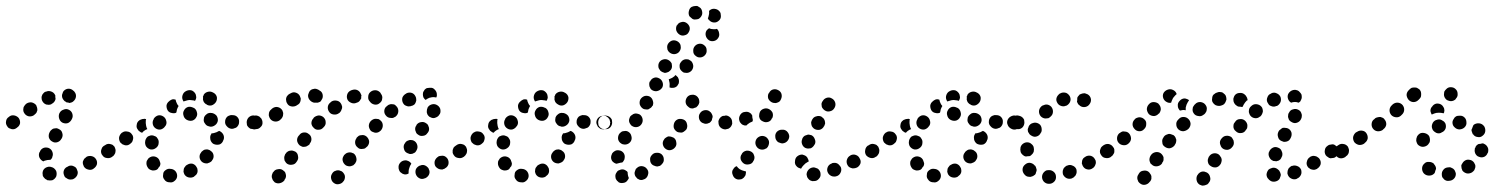

<svg xmlns="http://www.w3.org/2000/svg" viewBox="-42 -574 4920 632"><path d="M122 20Q127 20 131 19Q135 17 138 14Q141 11 143 7Q146 -2 143 -11Q139 -19 131 -23Q130 -23 130 -23Q122 -27 113 -24Q104 -21 100 -13Q98 -8 98 -4Q98 0 99 5Q101 9 104 12Q107 16 111 17Q112 18 113 19Q118 20 122 20ZM212 3Q216 -6 212 -14Q211 -18 208 -22Q205 -25 200 -27Q196 -29 192 -29Q187 -29 183 -27L182 -26Q173 -23 169 -15Q165 -6 169 3Q170 7 173 10Q177 13 181 15Q185 17 189 17Q194 17 198 16L200 15Q208 11 212 3ZM266 -19Q274 -24 277 -33Q279 -42 274 -50Q269 -58 260 -60Q251 -62 243 -58L242 -57Q238 -54 235 -51Q233 -47 231 -43Q230 -39 231 -34Q232 -30 234 -26Q239 -18 248 -16Q257 -13 265 -18ZM88 -55Q84 -64 88 -73L89 -74Q92 -83 101 -87Q109 -90 118 -87Q127 -83 130 -75Q134 -66 130 -57V-56Q129 -53 127 -51Q126 -49 124 -48Q124 -48 124 -48Q114 -48 105 -45Q103 -44 101 -43Q101 -43 101 -43Q100 -43 100 -43Q92 -47 88 -55ZM334 -65Q336 -68 337 -73Q338 -77 337 -82Q336 -86 333 -90Q328 -97 319 -99Q309 -100 302 -95L300 -94Q297 -92 294 -88Q292 -84 291 -80Q290 -75 291 -71Q292 -66 295 -63Q300 -55 309 -54Q318 -52 326 -57L327 -58Q331 -61 334 -65ZM119 -121Q122 -112 130 -108Q138 -103 147 -106Q156 -109 160 -117L161 -118Q166 -127 163 -136Q161 -145 152 -149Q149 -151 144 -152Q140 -152 135 -151Q131 -150 128 -147Q124 -144 122 -140L121 -138Q117 -130 119 -121ZM5 -149Q1 -148 -4 -149Q-8 -150 -12 -152Q-16 -154 -18 -158Q-24 -166 -22 -175Q-21 -184 -13 -189L-12 -190Q-8 -193 -4 -194Q1 -195 5 -194Q10 -193 13 -191Q17 -189 20 -185Q25 -177 24 -168Q22 -159 14 -154L13 -153Q9 -150 5 -149ZM153 -183Q156 -174 164 -170Q173 -166 182 -169Q190 -173 194 -181L195 -183Q199 -191 196 -200Q193 -209 184 -213Q176 -217 167 -213Q158 -210 154 -202L153 -200Q150 -192 153 -183ZM78 -203Q80 -207 81 -211Q81 -216 80 -220Q79 -224 77 -228Q71 -235 62 -237Q53 -238 45 -233L44 -232Q40 -229 38 -225Q35 -222 35 -217Q34 -213 35 -208Q36 -204 39 -200Q44 -193 53 -191Q63 -190 70 -195L72 -197Q75 -199 78 -203ZM140 -261Q139 -261 139 -261Q139 -262 139 -262Q135 -270 126 -273Q117 -276 109 -272H107Q103 -270 100 -266Q97 -263 96 -259Q94 -255 95 -250Q95 -246 97 -242Q99 -238 102 -235Q105 -232 110 -230Q114 -229 118 -229Q123 -229 127 -231L128 -232Q132 -234 135 -237Q138 -240 140 -245Q140 -246 140 -246Q141 -247 141 -248Q140 -253 140 -258Q140 -259 140 -261ZM164 -250Q162 -254 162 -259Q162 -263 164 -267Q165 -272 168 -275Q175 -282 184 -282Q193 -282 200 -275Q202 -274 203 -272Q209 -265 208 -256Q207 -247 200 -241Q197 -238 194 -237Q191 -236 187 -235Q182 -237 177 -237Q177 -237 177 -237Q175 -238 173 -240Q170 -241 169 -243Q166 -246 164 -250Z M532 22Q540 16 541 7Q542 -2 536 -10Q530 -17 521 -18Q521 -18 520 -18Q516 -19 511 -18Q507 -17 503 -14Q500 -12 497 -8Q495 -4 495 1Q493 10 499 17Q504 25 514 26Q515 26 516 26Q525 28 532 22ZM604 1Q607 -3 608 -7Q609 -11 608 -16Q608 -20 605 -24Q601 -32 592 -35Q583 -37 575 -32L573 -31Q569 -29 567 -25Q564 -22 563 -18Q562 -13 562 -9Q563 -4 565 0Q570 8 579 10Q588 12 596 8L597 7Q601 4 604 1ZM465 -13Q460 -12 456 -14Q452 -15 448 -18Q445 -21 443 -25Q442 -26 442 -27Q440 -31 440 -36Q440 -40 441 -44Q443 -48 446 -52Q449 -55 453 -57Q461 -61 470 -58Q479 -55 483 -46Q483 -46 483 -45Q485 -41 486 -36Q486 -31 484 -27Q480 -23 478 -19Q478 -18 477 -18Q476 -17 475 -16Q474 -15 473 -15Q469 -13 465 -13ZM661 -62Q660 -72 652 -77Q649 -80 645 -81Q640 -83 636 -82Q631 -82 627 -79Q624 -77 621 -74L620 -72Q614 -65 615 -56Q616 -47 623 -41Q627 -38 631 -37Q635 -36 640 -36Q644 -37 648 -39Q652 -41 655 -44L656 -46Q662 -53 661 -62ZM335 -66Q338 -70 338 -74Q339 -78 338 -83Q337 -87 335 -91Q332 -94 329 -97Q325 -99 320 -100Q316 -101 312 -100Q307 -99 304 -96L302 -95Q298 -93 296 -89Q294 -85 293 -81Q292 -77 293 -72Q294 -68 297 -64Q302 -57 311 -55Q320 -53 328 -59H329Q333 -62 335 -66ZM436 -100Q437 -95 439 -92Q442 -88 445 -86Q449 -83 454 -82Q463 -81 470 -86Q478 -91 480 -100V-102Q481 -106 480 -111Q479 -115 476 -119Q474 -123 470 -125Q466 -127 462 -128Q458 -129 453 -128Q449 -127 445 -125Q441 -122 439 -118Q437 -115 436 -110V-109Q435 -104 436 -100ZM393 -107Q395 -111 396 -116Q397 -120 396 -124Q395 -129 392 -132Q387 -140 377 -141Q368 -143 361 -138L359 -137Q352 -131 350 -122Q349 -113 354 -105Q357 -102 361 -99Q365 -97 369 -96Q373 -95 378 -96Q382 -97 386 -100L387 -101Q391 -104 393 -107ZM693 -113 694 -114Q697 -123 693 -131Q689 -139 680 -143Q680 -143 679 -143Q679 -143 679 -143Q671 -138 662 -136Q658 -135 654 -135Q654 -133 653 -132Q652 -131 651 -129V-128Q649 -123 650 -119Q650 -114 652 -110Q654 -106 657 -103Q660 -100 664 -99Q673 -96 682 -99Q690 -103 693 -112ZM408 -163Q409 -173 417 -178L418 -179Q422 -181 426 -182Q431 -183 435 -183Q436 -183 437 -182Q438 -182 439 -182Q439 -180 438 -178Q437 -169 439 -160Q440 -154 443 -149Q437 -147 432 -143Q429 -141 426 -137Q421 -138 418 -141Q414 -143 412 -147Q406 -154 408 -163ZM461 -165Q463 -156 471 -151Q479 -146 488 -148Q497 -151 502 -159L503 -160Q508 -168 505 -177Q503 -186 495 -191Q487 -196 478 -194Q469 -191 464 -183V-182Q459 -174 461 -165ZM810 -155Q816 -162 816 -171Q816 -175 815 -180Q813 -184 810 -187Q807 -190 802 -192Q798 -193 794 -194H792Q783 -194 776 -187Q770 -180 770 -171Q770 -167 771 -162Q773 -158 776 -155Q779 -152 783 -150Q788 -149 792 -149H794Q803 -148 810 -155ZM730 -152Q735 -153 738 -156Q741 -159 743 -163Q745 -167 745 -172Q746 -181 740 -188Q734 -195 724 -195H723Q718 -196 714 -194Q710 -193 706 -190Q703 -187 701 -183Q699 -179 699 -174Q698 -165 705 -158Q711 -151 720 -150H722Q726 -150 730 -152ZM666 -162Q673 -167 675 -176Q676 -185 671 -193Q665 -200 656 -202H654Q650 -203 646 -202Q641 -201 638 -198Q634 -195 632 -192Q629 -188 629 -183Q627 -174 633 -167Q638 -159 647 -158L649 -157Q658 -156 666 -162ZM591 -177Q600 -180 604 -188Q609 -196 606 -205Q604 -214 596 -219Q595 -219 595 -219Q586 -224 577 -222Q568 -219 564 -211Q559 -203 562 -194Q564 -185 572 -180Q573 -180 574 -179Q582 -175 591 -177ZM506 -226Q507 -235 515 -241L516 -242Q520 -245 525 -247Q530 -248 536 -246Q537 -240 540 -234Q542 -229 546 -225Q545 -223 544 -222Q540 -215 539 -206Q539 -205 538 -203Q531 -200 524 -202Q516 -203 511 -209Q506 -216 506 -226ZM643 -272Q652 -274 660 -269Q661 -269 662 -268Q670 -263 672 -254Q673 -244 668 -237Q665 -233 662 -231Q658 -228 654 -227Q649 -226 645 -227Q640 -228 637 -231Q636 -231 636 -231Q632 -234 629 -238Q627 -242 626 -247Q627 -252 626 -256Q627 -258 628 -260Q628 -261 629 -263Q634 -270 643 -272ZM559 -261Q562 -270 570 -274Q571 -275 572 -275Q581 -279 590 -276Q598 -272 602 -264Q604 -258 604 -252Q603 -247 600 -242Q595 -244 590 -244Q581 -246 572 -243Q567 -242 562 -240Q562 -241 561 -242Q560 -243 560 -244Q556 -252 559 -261Z M1093 13Q1094 9 1093 4Q1092 0 1089 -4Q1087 -7 1083 -10Q1079 -12 1075 -13Q1071 -14 1066 -13Q1062 -12 1058 -10Q1054 -7 1052 -4L1051 -2Q1046 5 1048 14Q1050 24 1058 29Q1065 34 1074 32Q1084 30 1089 22L1090 21Q1092 18 1093 13ZM899 9Q900 5 899 1Q898 -4 896 -8Q893 -11 889 -14Q882 -19 873 -17Q863 -16 858 -8L856 -6Q854 -2 853 2Q852 7 853 11Q854 15 856 19Q859 23 862 26Q870 31 879 29Q888 27 894 20L895 17Q898 14 899 9ZM1370 1Q1374 -8 1370 -16Q1369 -21 1365 -24Q1362 -27 1358 -29Q1354 -31 1350 -31Q1345 -31 1341 -29H1340Q1331 -25 1327 -17Q1324 -8 1327 0Q1329 5 1332 8Q1335 11 1339 13Q1343 15 1347 15Q1352 15 1356 13H1357Q1366 9 1370 1ZM1286 -1Q1282 -2 1279 -5Q1275 -7 1273 -11Q1271 -15 1270 -20Q1270 -21 1270 -22Q1269 -31 1275 -38Q1281 -45 1290 -46Q1295 -47 1299 -45Q1303 -44 1307 -41Q1308 -40 1310 -38Q1311 -37 1312 -35Q1309 -31 1307 -26Q1303 -17 1303 -8Q1303 -5 1303 -3Q1301 -2 1299 -1Q1297 0 1295 0Q1291 1 1286 -1ZM1434 -33Q1436 -42 1432 -50Q1430 -54 1426 -57Q1423 -60 1418 -61Q1414 -62 1410 -61Q1405 -61 1401 -59L1400 -58Q1392 -53 1389 -44Q1387 -35 1391 -27Q1394 -23 1397 -21Q1401 -18 1405 -17Q1409 -16 1414 -16Q1418 -17 1422 -19L1423 -20Q1431 -24 1434 -33ZM1131 -54Q1129 -64 1122 -69Q1118 -71 1114 -72Q1109 -73 1105 -72Q1100 -71 1097 -69Q1093 -66 1090 -63V-62Q1084 -54 1086 -45Q1088 -36 1096 -30Q1099 -28 1104 -27Q1108 -26 1113 -27Q1117 -28 1121 -30Q1124 -33 1127 -36L1128 -38Q1133 -45 1131 -54ZM939 -60Q938 -70 930 -75Q926 -77 922 -78Q918 -79 913 -78Q909 -78 905 -75Q901 -73 899 -69L897 -67Q895 -63 894 -59Q893 -54 894 -50Q894 -45 897 -42Q899 -38 903 -35Q911 -30 920 -32Q929 -33 934 -41L936 -44Q941 -51 939 -60ZM1491 -65Q1493 -68 1494 -73Q1495 -77 1494 -82Q1493 -86 1490 -90Q1485 -97 1476 -99Q1466 -101 1459 -95L1458 -94Q1454 -92 1451 -88Q1449 -84 1448 -80Q1448 -75 1448 -71Q1449 -67 1452 -63Q1457 -55 1467 -54Q1476 -52 1483 -57L1485 -58Q1488 -61 1491 -65ZM1288 -83Q1290 -74 1299 -70Q1303 -68 1307 -67Q1312 -67 1316 -68Q1320 -70 1324 -72Q1327 -75 1329 -79L1330 -81Q1334 -89 1331 -98Q1328 -107 1320 -111Q1316 -113 1312 -113Q1307 -114 1303 -112Q1299 -111 1295 -108Q1292 -105 1290 -101L1289 -100Q1285 -92 1288 -83ZM1173 -110Q1171 -119 1164 -125Q1160 -128 1156 -129Q1152 -130 1147 -129Q1143 -129 1139 -127Q1135 -124 1132 -121V-120Q1126 -112 1127 -103Q1128 -94 1136 -88Q1139 -85 1143 -84Q1148 -83 1152 -84Q1157 -84 1160 -86Q1164 -89 1167 -92L1168 -93Q1174 -101 1173 -110ZM983 -118Q982 -128 974 -133Q967 -139 958 -138Q948 -137 943 -129L941 -127Q935 -120 936 -110Q938 -101 945 -95Q948 -93 953 -91Q957 -90 962 -91Q966 -91 970 -94Q974 -96 977 -99L978 -102Q984 -109 983 -118ZM1325 -154Q1324 -150 1325 -145Q1326 -141 1328 -137Q1330 -133 1334 -131Q1341 -125 1351 -127Q1360 -128 1365 -136L1366 -137Q1369 -141 1370 -145Q1371 -149 1370 -154Q1369 -158 1367 -162Q1365 -166 1361 -168Q1353 -174 1344 -172Q1335 -171 1329 -163V-162Q1326 -158 1325 -154ZM1218 -161Q1218 -171 1211 -177Q1208 -180 1204 -182Q1199 -183 1195 -183Q1190 -183 1186 -181Q1182 -179 1179 -176L1178 -175Q1172 -168 1172 -159Q1173 -150 1179 -143Q1183 -140 1187 -139Q1191 -137 1195 -137Q1200 -137 1204 -139Q1208 -141 1211 -144L1212 -145Q1218 -152 1218 -161ZM1030 -172Q1030 -181 1023 -188Q1016 -194 1007 -194Q998 -193 991 -187L990 -185Q983 -178 983 -168Q984 -159 991 -153Q997 -146 1007 -147Q1016 -147 1022 -154L1024 -156Q1031 -163 1030 -172ZM816 -156Q823 -162 822 -172Q822 -176 820 -180Q819 -184 815 -187Q812 -191 808 -192Q804 -194 799 -194Q798 -193 796 -193Q787 -193 780 -187Q774 -180 774 -171Q774 -162 780 -155Q787 -148 796 -148Q798 -148 801 -149Q810 -149 816 -156ZM888 -189Q890 -193 890 -198Q891 -202 889 -206Q888 -211 885 -214Q879 -221 869 -222Q860 -222 853 -216Q852 -215 851 -214Q847 -211 845 -207Q843 -203 843 -199Q842 -194 844 -190Q845 -186 848 -182Q854 -175 863 -174Q872 -173 880 -179Q881 -181 883 -182Q886 -185 888 -189ZM1363 -209Q1362 -205 1364 -200Q1365 -196 1368 -193Q1371 -189 1375 -188Q1384 -183 1392 -187Q1401 -190 1405 -198L1406 -199Q1408 -203 1408 -208Q1408 -212 1407 -216Q1405 -221 1402 -224Q1399 -227 1395 -229Q1387 -233 1378 -230Q1369 -227 1365 -219V-218Q1363 -214 1363 -209ZM1269 -206Q1270 -216 1264 -223Q1261 -226 1258 -229Q1254 -231 1249 -231Q1245 -232 1240 -230Q1236 -229 1233 -226L1232 -225Q1224 -220 1223 -210Q1222 -201 1228 -194Q1231 -190 1235 -188Q1239 -186 1243 -186Q1248 -185 1252 -186Q1256 -188 1260 -190L1261 -191Q1268 -197 1269 -206ZM1081 -210Q1083 -214 1084 -218Q1085 -223 1083 -227Q1082 -231 1079 -235Q1074 -242 1064 -243Q1055 -244 1048 -239L1046 -237Q1038 -231 1037 -222Q1036 -213 1042 -205Q1047 -198 1057 -197Q1066 -196 1073 -201L1076 -203Q1079 -206 1081 -210ZM943 -233Q946 -237 947 -241Q948 -245 948 -250Q947 -254 945 -258Q941 -266 932 -269Q923 -272 915 -267Q913 -266 911 -265Q907 -263 904 -259Q901 -256 900 -251Q899 -247 900 -243Q900 -238 903 -234Q907 -226 916 -224Q925 -222 933 -226Q935 -227 936 -228Q940 -230 943 -233ZM1323 -231Q1326 -235 1327 -239Q1329 -243 1328 -248Q1328 -252 1326 -256Q1322 -265 1314 -268Q1305 -271 1296 -267L1295 -266Q1287 -262 1283 -254Q1280 -245 1284 -236Q1286 -232 1289 -229Q1293 -226 1297 -225Q1301 -223 1306 -224Q1310 -224 1314 -226H1315Q1320 -228 1323 -231ZM1190 -230Q1200 -228 1207 -234Q1211 -237 1213 -240Q1216 -244 1216 -249Q1217 -253 1216 -257Q1215 -262 1212 -265Q1211 -268 1209 -270Q1202 -277 1193 -277Q1184 -277 1177 -271Q1170 -265 1170 -255Q1169 -246 1176 -239Q1176 -239 1176 -239Q1181 -232 1190 -230ZM1140 -240Q1137 -237 1132 -236Q1131 -235 1130 -235Q1121 -232 1113 -236Q1104 -240 1101 -248Q1098 -257 1102 -266Q1106 -274 1115 -277Q1116 -278 1118 -278Q1127 -281 1135 -277Q1143 -273 1146 -264Q1147 -263 1147 -262Q1147 -261 1148 -259Q1147 -258 1147 -256Q1147 -255 1147 -253Q1147 -251 1147 -250Q1146 -248 1145 -247Q1143 -243 1140 -240ZM974 -250Q970 -259 974 -267Q975 -271 978 -275Q981 -278 985 -280Q990 -281 994 -282Q999 -282 1003 -280Q1006 -279 1010 -276Q1018 -272 1020 -263Q1022 -253 1017 -246Q1015 -242 1012 -239Q1008 -237 1004 -236Q1002 -236 999 -236Q995 -236 991 -236Q990 -236 989 -237Q988 -237 986 -238Q978 -242 974 -250ZM1351 -271Q1353 -275 1356 -279Q1359 -282 1363 -284Q1368 -285 1372 -285H1374Q1383 -286 1389 -279Q1396 -272 1396 -263Q1396 -261 1396 -258Q1395 -256 1394 -253Q1391 -254 1389 -254Q1380 -255 1371 -252Q1364 -249 1359 -245Q1355 -248 1352 -253Q1350 -258 1350 -263Q1350 -267 1351 -271Z M1689 22Q1697 16 1698 7Q1699 -2 1693 -10Q1687 -17 1678 -18Q1678 -18 1677 -18Q1673 -19 1668 -18Q1664 -17 1660 -14Q1657 -12 1654 -8Q1652 -4 1652 1Q1650 10 1656 17Q1661 25 1671 26Q1672 26 1673 26Q1682 28 1689 22ZM1761 1Q1764 -3 1765 -7Q1766 -11 1765 -16Q1765 -20 1762 -24Q1758 -32 1749 -35Q1740 -37 1732 -32L1730 -31Q1726 -29 1724 -25Q1721 -22 1720 -18Q1719 -13 1719 -9Q1720 -4 1722 0Q1727 8 1736 10Q1745 12 1753 8L1754 7Q1758 4 1761 1ZM1622 -13Q1617 -12 1613 -14Q1609 -15 1605 -18Q1602 -21 1600 -25Q1599 -26 1599 -27Q1597 -31 1597 -36Q1597 -40 1598 -44Q1600 -48 1603 -52Q1606 -55 1610 -57Q1618 -61 1627 -58Q1636 -55 1640 -46Q1640 -46 1640 -45Q1642 -41 1643 -36Q1643 -31 1641 -27Q1637 -23 1635 -19Q1635 -18 1634 -18Q1633 -17 1632 -16Q1631 -15 1630 -15Q1626 -13 1622 -13ZM1818 -62Q1817 -72 1809 -77Q1806 -80 1802 -81Q1797 -83 1793 -82Q1788 -82 1784 -79Q1781 -77 1778 -74L1777 -72Q1771 -65 1772 -56Q1773 -47 1780 -41Q1784 -38 1788 -37Q1792 -36 1797 -36Q1801 -37 1805 -39Q1809 -41 1812 -44L1813 -46Q1819 -53 1818 -62ZM1492 -66Q1495 -70 1495 -74Q1496 -78 1495 -83Q1494 -87 1492 -91Q1489 -94 1486 -97Q1482 -99 1477 -100Q1473 -101 1469 -100Q1464 -99 1461 -96L1459 -95Q1455 -93 1453 -89Q1451 -85 1450 -81Q1449 -77 1450 -72Q1451 -68 1454 -64Q1459 -57 1468 -55Q1477 -53 1485 -59H1486Q1490 -62 1492 -66ZM1593 -100Q1594 -95 1596 -92Q1599 -88 1602 -86Q1606 -83 1611 -82Q1620 -81 1627 -86Q1635 -91 1637 -100V-102Q1638 -106 1637 -111Q1636 -115 1633 -119Q1631 -123 1627 -125Q1623 -127 1619 -128Q1615 -129 1610 -128Q1606 -127 1602 -125Q1598 -122 1596 -118Q1594 -115 1593 -110V-109Q1592 -104 1593 -100ZM1550 -107Q1552 -111 1553 -116Q1554 -120 1553 -124Q1552 -129 1549 -132Q1544 -140 1534 -141Q1525 -143 1518 -138L1516 -137Q1509 -131 1507 -122Q1506 -113 1511 -105Q1514 -102 1518 -99Q1522 -97 1526 -96Q1530 -95 1535 -96Q1539 -97 1543 -100L1544 -101Q1548 -104 1550 -107ZM1850 -113 1851 -114Q1854 -123 1850 -131Q1846 -139 1837 -143Q1837 -143 1836 -143Q1836 -143 1836 -143Q1828 -138 1819 -136Q1815 -135 1811 -135Q1811 -133 1810 -132Q1809 -131 1808 -129V-128Q1806 -123 1807 -119Q1807 -114 1809 -110Q1811 -106 1814 -103Q1817 -100 1821 -99Q1830 -96 1839 -99Q1847 -103 1850 -112ZM1565 -163Q1566 -173 1574 -178L1575 -179Q1579 -181 1583 -182Q1588 -183 1592 -183Q1593 -183 1594 -182Q1595 -182 1596 -182Q1596 -180 1595 -178Q1594 -169 1596 -160Q1597 -154 1600 -149Q1594 -147 1589 -143Q1586 -141 1583 -137Q1578 -138 1575 -141Q1571 -143 1569 -147Q1563 -154 1565 -163ZM1618 -165Q1620 -156 1628 -151Q1636 -146 1645 -148Q1654 -151 1659 -159L1660 -160Q1665 -168 1662 -177Q1660 -186 1652 -191Q1644 -196 1635 -194Q1626 -191 1621 -183V-182Q1616 -174 1618 -165ZM1967 -155Q1973 -162 1973 -171Q1973 -175 1972 -180Q1970 -184 1967 -187Q1964 -190 1959 -192Q1955 -193 1951 -194H1949Q1940 -194 1933 -187Q1927 -180 1927 -171Q1927 -167 1928 -162Q1930 -158 1933 -155Q1936 -152 1940 -150Q1945 -149 1949 -149H1951Q1960 -148 1967 -155ZM1887 -152Q1892 -153 1895 -156Q1898 -159 1900 -163Q1902 -167 1902 -172Q1903 -181 1897 -188Q1891 -195 1881 -195H1880Q1875 -196 1871 -194Q1867 -193 1863 -190Q1860 -187 1858 -183Q1856 -179 1856 -174Q1855 -165 1862 -158Q1868 -151 1877 -150H1879Q1883 -150 1887 -152ZM1823 -162Q1830 -167 1832 -176Q1833 -185 1828 -193Q1822 -200 1813 -202H1811Q1807 -203 1803 -202Q1798 -201 1795 -198Q1791 -195 1789 -192Q1786 -188 1786 -183Q1784 -174 1790 -167Q1795 -159 1804 -158L1806 -157Q1815 -156 1823 -162ZM1748 -177Q1757 -180 1761 -188Q1766 -196 1763 -205Q1761 -214 1753 -219Q1752 -219 1752 -219Q1743 -224 1734 -222Q1725 -219 1721 -211Q1716 -203 1719 -194Q1721 -185 1729 -180Q1730 -180 1731 -179Q1739 -175 1748 -177ZM1663 -226Q1664 -235 1672 -241L1673 -242Q1677 -245 1682 -247Q1687 -248 1693 -246Q1694 -240 1697 -234Q1699 -229 1703 -225Q1702 -223 1701 -222Q1697 -215 1696 -206Q1696 -205 1695 -203Q1688 -200 1681 -202Q1673 -203 1668 -209Q1663 -216 1663 -226ZM1800 -272Q1809 -274 1817 -269Q1818 -269 1819 -268Q1827 -263 1829 -254Q1830 -244 1825 -237Q1822 -233 1819 -231Q1815 -228 1811 -227Q1806 -226 1802 -227Q1797 -228 1794 -231Q1793 -231 1793 -231Q1789 -234 1786 -238Q1784 -242 1783 -247Q1784 -252 1783 -256Q1784 -258 1785 -260Q1785 -261 1786 -263Q1791 -270 1800 -272ZM1716 -261Q1719 -270 1727 -274Q1728 -275 1729 -275Q1738 -279 1747 -276Q1755 -272 1759 -264Q1761 -258 1761 -252Q1760 -247 1757 -242Q1752 -244 1747 -244Q1738 -246 1729 -243Q1724 -242 1719 -240Q1719 -241 1718 -242Q1717 -243 1717 -244Q1713 -252 1716 -261Z M2010 28Q2000 30 1993 25V24Q1989 22 1987 18Q1984 14 1984 10Q1983 5 1984 1Q1985 -3 1988 -7Q1990 -11 1994 -13Q1998 -15 2002 -16Q2007 -17 2011 -16Q2015 -15 2019 -12Q2021 -11 2022 -10Q2023 -8 2024 -7Q2024 -2 2025 3Q2026 8 2028 12Q2027 14 2026 16Q2025 18 2024 19Q2019 27 2010 28ZM2091 1Q2094 -8 2089 -16Q2088 -17 2088 -17Q2088 -18 2087 -18Q2086 -19 2086 -20Q2080 -26 2072 -27Q2065 -28 2058 -24Q2054 -21 2051 -18Q2049 -14 2048 -10Q2046 -5 2047 -1Q2048 4 2050 7Q2053 11 2056 14Q2060 16 2064 18Q2069 19 2073 18Q2077 17 2081 15Q2089 10 2091 1ZM2137 -34Q2144 -41 2143 -50Q2143 -59 2136 -66Q2129 -72 2119 -71Q2110 -71 2104 -64Q2097 -57 2098 -48Q2098 -38 2105 -32Q2109 -29 2113 -28Q2117 -26 2122 -26Q2126 -27 2130 -28Q2134 -30 2137 -34ZM1970 -61Q1971 -65 1973 -69Q1976 -73 1979 -75Q1983 -78 1987 -79Q1992 -80 1996 -79Q2005 -78 2011 -70Q2016 -62 2014 -53Q2014 -49 2011 -45Q2009 -41 2006 -39Q2002 -39 1999 -38Q1993 -37 1987 -35Q1979 -37 1973 -44Q1968 -52 1970 -61ZM2184 -106Q2183 -116 2175 -121Q2171 -123 2167 -124Q2163 -125 2158 -125Q2154 -124 2150 -121Q2146 -119 2144 -115Q2138 -107 2140 -98Q2142 -89 2149 -84Q2157 -78 2166 -80Q2175 -82 2181 -90Q2186 -97 2184 -106ZM1993 -114Q1991 -123 1995 -131Q1997 -135 2001 -138Q2004 -141 2008 -142Q2013 -143 2017 -143Q2021 -143 2025 -141Q2034 -136 2036 -127Q2039 -118 2035 -110Q2031 -103 2024 -100Q2017 -97 2009 -99Q2007 -99 2006 -100Q2005 -100 2005 -100Q2005 -100 2004 -101Q1996 -105 1993 -114ZM2219 -167Q2217 -176 2209 -180Q2200 -184 2191 -182Q2182 -179 2178 -171Q2174 -162 2176 -153Q2179 -145 2187 -140Q2191 -138 2196 -138Q2200 -137 2204 -138Q2209 -140 2212 -143Q2215 -145 2218 -149Q2222 -158 2219 -167ZM1955 -151Q1946 -147 1937 -149Q1935 -150 1933 -151Q1930 -153 1927 -156Q1925 -158 1924 -161Q1921 -166 1921 -171Q1921 -180 1928 -187Q1935 -193 1944 -193Q1947 -193 1950 -193Q1953 -192 1955 -190Q1955 -190 1955 -190Q1955 -190 1955 -190Q1959 -188 1961 -185Q1964 -182 1965 -179Q1965 -179 1965 -178Q1965 -179 1965 -179Q1965 -179 1965 -179Q1965 -179 1965 -178Q1966 -176 1966 -173Q1966 -172 1966 -172Q1966 -171 1966 -171Q1966 -172 1966 -173Q1967 -173 1967 -172Q1967 -170 1966 -168Q1966 -166 1966 -164Q1963 -155 1955 -151ZM2354 -150Q2358 -152 2362 -155Q2365 -158 2366 -163Q2368 -167 2368 -171Q2368 -180 2361 -187Q2355 -194 2345 -193Q2341 -193 2337 -192Q2333 -190 2329 -187Q2326 -184 2325 -179Q2323 -175 2323 -171Q2323 -162 2330 -155Q2336 -148 2346 -148Q2350 -149 2354 -150ZM2029 -182Q2028 -177 2029 -173Q2030 -169 2033 -165Q2035 -161 2039 -159Q2047 -154 2056 -156Q2065 -158 2070 -166Q2075 -174 2073 -183Q2071 -192 2064 -197Q2060 -199 2055 -200Q2051 -201 2047 -200Q2042 -199 2039 -196Q2035 -194 2032 -190Q2030 -186 2029 -182ZM2294 -170Q2290 -168 2286 -167Q2281 -166 2277 -167Q2273 -168 2269 -170Q2261 -175 2259 -184Q2257 -194 2262 -201Q2267 -209 2276 -211Q2286 -213 2293 -208Q2299 -204 2301 -199Q2304 -194 2304 -188Q2304 -188 2303 -187Q2302 -183 2301 -178Q2301 -178 2301 -177Q2300 -177 2300 -177Q2298 -173 2294 -170ZM2066 -247Q2062 -239 2064 -230Q2067 -221 2075 -216Q2079 -214 2083 -214Q2088 -213 2092 -214Q2096 -216 2100 -219Q2103 -221 2105 -225H2106Q2110 -234 2107 -242Q2105 -251 2097 -256Q2089 -260 2080 -258Q2071 -255 2066 -247ZM2239 -217Q2234 -217 2230 -218Q2226 -220 2223 -223Q2219 -226 2217 -230Q2213 -238 2216 -247Q2219 -256 2227 -260Q2231 -262 2236 -262Q2240 -263 2245 -261Q2249 -260 2252 -257Q2256 -254 2257 -250H2258Q2260 -244 2260 -237Q2259 -231 2255 -226Q2252 -223 2249 -220Q2248 -220 2248 -220Q2248 -220 2247 -220Q2243 -218 2239 -217ZM2095 -298Q2095 -293 2096 -289Q2098 -285 2100 -281Q2103 -278 2107 -276Q2116 -272 2124 -275Q2133 -278 2138 -286Q2142 -294 2139 -303Q2136 -312 2128 -316Q2119 -321 2111 -318Q2102 -315 2098 -306H2097Q2095 -302 2095 -298ZM2178 -323Q2180 -325 2181 -327Q2183 -326 2184 -325Q2185 -324 2186 -323Q2190 -320 2191 -316Q2193 -312 2193 -307Q2193 -303 2192 -299Q2190 -295 2187 -291Q2182 -286 2175 -285Q2168 -284 2162 -286Q2162 -289 2162 -292Q2163 -301 2160 -310Q2160 -312 2159 -313Q2161 -314 2162 -314Q2171 -317 2178 -323ZM2240 -357Q2239 -367 2233 -373Q2229 -376 2225 -378Q2221 -379 2216 -379Q2212 -379 2208 -377Q2204 -375 2201 -372V-371Q2194 -365 2195 -355Q2195 -346 2202 -340Q2205 -337 2209 -335Q2214 -334 2218 -334Q2223 -334 2227 -336Q2231 -338 2234 -341Q2240 -348 2240 -357ZM2125 -358Q2125 -354 2126 -350Q2128 -346 2131 -342Q2134 -339 2138 -337Q2142 -335 2146 -334Q2150 -334 2155 -336Q2159 -337 2162 -340Q2166 -343 2168 -347Q2170 -351 2170 -356Q2170 -360 2169 -365Q2167 -369 2164 -372Q2161 -375 2157 -377Q2149 -381 2140 -378Q2131 -375 2127 -367Q2125 -363 2125 -358ZM2284 -409Q2284 -419 2276 -425Q2269 -431 2260 -430Q2251 -429 2245 -422Q2239 -415 2240 -405Q2240 -396 2248 -390Q2255 -384 2264 -385Q2273 -386 2279 -393Q2285 -400 2284 -409ZM2154 -419Q2154 -415 2155 -411Q2157 -406 2160 -403Q2163 -400 2167 -398Q2176 -394 2184 -397Q2193 -400 2197 -409Q2199 -413 2199 -418Q2199 -422 2198 -426Q2196 -431 2193 -434Q2190 -437 2186 -439Q2177 -443 2169 -440Q2160 -436 2156 -428Q2154 -424 2154 -419ZM2325 -465Q2324 -473 2318 -479Q2312 -477 2305 -478Q2298 -478 2292 -481Q2290 -480 2288 -478Q2286 -476 2284 -474Q2279 -466 2281 -457Q2283 -448 2291 -442Q2298 -437 2308 -439Q2317 -441 2322 -449Q2327 -456 2325 -465ZM2184 -474Q2187 -465 2195 -460Q2203 -455 2212 -458Q2221 -460 2225 -468Q2230 -476 2228 -485Q2225 -494 2217 -499Q2209 -504 2200 -501Q2191 -499 2187 -491H2186Q2182 -483 2184 -474ZM2310 -545Q2320 -544 2326 -537Q2329 -534 2330 -530Q2331 -525 2331 -521Q2331 -516 2329 -512Q2327 -508 2323 -505Q2316 -499 2307 -500Q2298 -501 2292 -508H2291Q2290 -509 2290 -511Q2289 -512 2288 -513Q2289 -516 2290 -519Q2293 -528 2292 -537Q2292 -537 2292 -538Q2292 -538 2293 -539Q2293 -539 2294 -540Q2301 -546 2310 -545ZM2226 -539Q2228 -548 2236 -552H2237Q2241 -554 2245 -554Q2250 -555 2254 -554Q2258 -552 2262 -549Q2265 -547 2267 -543Q2271 -534 2269 -526Q2266 -517 2258 -512Q2253 -510 2248 -510Q2242 -509 2237 -512Q2234 -515 2230 -518Q2229 -519 2228 -520Q2228 -520 2227 -521Q2223 -530 2226 -539Z M2653 15Q2660 8 2659 -1Q2659 -6 2657 -10Q2655 -14 2652 -17Q2649 -20 2644 -21Q2640 -23 2636 -23H2635Q2625 -22 2619 -15Q2613 -8 2613 1Q2614 5 2615 9Q2617 13 2621 17Q2624 20 2628 21Q2632 23 2637 22H2638Q2647 22 2653 15ZM2370 2Q2373 11 2381 15Q2385 17 2390 17Q2394 17 2398 16Q2403 14 2406 11Q2409 8 2411 4L2412 3Q2413 0 2413 -3Q2414 -7 2413 -10Q2411 -10 2408 -11Q2400 -13 2393 -17Q2387 -21 2383 -27Q2379 -26 2376 -23Q2373 -20 2371 -16L2370 -15Q2366 -7 2370 2ZM2725 -6Q2729 -14 2726 -23Q2724 -27 2721 -30Q2718 -34 2714 -36Q2710 -38 2706 -38Q2701 -38 2697 -37L2696 -36Q2687 -33 2683 -25Q2679 -16 2682 -8Q2684 -3 2687 0Q2690 3 2694 5Q2698 7 2702 7Q2707 8 2711 6H2712Q2721 3 2725 -6ZM2586 -22Q2582 -24 2579 -28Q2576 -31 2575 -36Q2574 -40 2575 -44V-45Q2576 -55 2583 -60Q2591 -66 2600 -65Q2604 -64 2608 -62Q2612 -60 2615 -56Q2617 -53 2618 -50Q2620 -46 2620 -42Q2618 -42 2617 -41Q2609 -37 2603 -30Q2598 -25 2595 -19Q2595 -19 2595 -19Q2594 -19 2594 -19Q2590 -20 2586 -22ZM2790 -35Q2793 -44 2788 -52Q2784 -61 2775 -64Q2767 -67 2758 -63L2757 -62Q2749 -58 2746 -49Q2743 -41 2747 -32Q2749 -28 2752 -25Q2756 -22 2760 -21Q2764 -19 2769 -20Q2773 -20 2777 -22H2778Q2786 -26 2790 -35ZM2441 -51Q2442 -55 2441 -60Q2440 -64 2438 -68Q2435 -72 2432 -74Q2424 -79 2415 -78Q2405 -76 2400 -68V-67Q2397 -64 2396 -59Q2395 -55 2396 -50Q2397 -46 2400 -42Q2402 -39 2406 -36Q2413 -31 2423 -33Q2432 -34 2437 -42V-43Q2440 -46 2441 -51ZM2851 -73Q2852 -82 2847 -90Q2842 -97 2832 -99Q2823 -100 2816 -95H2815Q2807 -89 2806 -80Q2804 -71 2809 -63Q2815 -56 2824 -54Q2833 -52 2841 -58H2842Q2849 -64 2851 -73ZM2489 -100Q2491 -109 2486 -116Q2481 -124 2472 -126Q2463 -128 2455 -123Q2447 -118 2445 -109Q2443 -100 2448 -92Q2453 -84 2462 -82Q2471 -80 2479 -85H2480Q2487 -90 2489 -100ZM2598 -100Q2601 -91 2609 -87Q2614 -85 2618 -85Q2622 -85 2627 -86Q2631 -88 2634 -91Q2637 -94 2639 -98L2640 -99Q2644 -107 2640 -116Q2637 -125 2629 -129Q2625 -130 2620 -131Q2616 -131 2612 -129Q2607 -128 2604 -125Q2601 -122 2599 -118V-117Q2595 -108 2598 -100ZM2550 -110Q2556 -117 2556 -126Q2555 -135 2548 -142Q2541 -148 2532 -147H2531Q2522 -147 2515 -140Q2509 -133 2510 -124Q2510 -119 2512 -115Q2514 -111 2517 -108Q2520 -105 2525 -104Q2529 -102 2533 -102H2534Q2544 -103 2550 -110ZM2628 -172Q2628 -167 2629 -163Q2630 -158 2633 -155Q2636 -151 2640 -149Q2648 -145 2657 -147Q2666 -150 2670 -158L2671 -159Q2673 -163 2674 -167Q2674 -172 2673 -176Q2672 -180 2669 -184Q2666 -187 2662 -190Q2654 -194 2645 -191Q2636 -189 2632 -181L2631 -180Q2629 -176 2628 -172ZM2355 -150Q2359 -152 2362 -155Q2365 -158 2367 -163Q2369 -167 2368 -171Q2368 -181 2362 -187Q2355 -194 2346 -194L2345 -193Q2340 -193 2336 -192Q2332 -190 2329 -187Q2326 -184 2324 -179Q2322 -175 2323 -171Q2323 -161 2329 -155Q2336 -148 2345 -149H2346Q2351 -149 2355 -150ZM2396 -169Q2393 -172 2392 -176Q2389 -185 2393 -193Q2397 -202 2406 -205H2407Q2411 -206 2416 -206Q2420 -206 2424 -204Q2427 -202 2430 -200Q2432 -197 2434 -194Q2434 -187 2436 -180Q2436 -179 2436 -177Q2435 -176 2435 -174Q2426 -171 2419 -165Q2417 -163 2415 -161Q2412 -161 2409 -161Q2406 -162 2403 -163Q2399 -165 2396 -169ZM2457 -195Q2456 -191 2458 -186Q2459 -182 2462 -179Q2465 -176 2470 -174Q2478 -170 2487 -173Q2496 -176 2499 -185H2500Q2504 -194 2501 -203Q2497 -211 2489 -215Q2481 -219 2472 -216Q2463 -213 2459 -205V-204Q2457 -200 2457 -195ZM2662 -232Q2662 -228 2663 -223Q2664 -219 2667 -216Q2670 -212 2674 -210Q2682 -205 2691 -208Q2700 -210 2705 -219Q2710 -228 2707 -237Q2704 -246 2696 -250Q2688 -255 2679 -252Q2670 -249 2666 -241L2665 -240Q2663 -237 2662 -232ZM2487 -249Q2491 -241 2499 -237Q2503 -235 2508 -235Q2512 -234 2516 -236Q2520 -237 2524 -240Q2527 -243 2529 -248Q2533 -257 2530 -266Q2527 -274 2518 -278Q2510 -282 2501 -279Q2493 -276 2489 -267H2488Q2484 -258 2487 -249Z M3046 22Q3054 16 3055 7Q3056 -2 3050 -10Q3044 -17 3035 -18Q3035 -18 3034 -18Q3030 -19 3025 -18Q3021 -17 3017 -14Q3014 -12 3011 -8Q3009 -4 3009 1Q3007 10 3013 17Q3018 25 3028 26Q3029 26 3030 26Q3039 28 3046 22ZM3118 1Q3121 -3 3122 -7Q3123 -11 3122 -16Q3122 -20 3119 -24Q3115 -32 3106 -35Q3097 -37 3089 -32L3087 -31Q3083 -29 3081 -25Q3078 -22 3077 -18Q3076 -13 3076 -9Q3077 -4 3079 0Q3084 8 3093 10Q3102 12 3110 8L3111 7Q3115 4 3118 1ZM2979 -13Q2974 -12 2970 -14Q2966 -15 2962 -18Q2959 -21 2957 -25Q2956 -26 2956 -27Q2954 -31 2954 -36Q2954 -40 2955 -44Q2957 -48 2960 -52Q2963 -55 2967 -57Q2975 -61 2984 -58Q2993 -55 2997 -46Q2997 -46 2997 -45Q2999 -41 3000 -36Q3000 -31 2998 -27Q2994 -23 2992 -19Q2992 -18 2991 -18Q2990 -17 2989 -16Q2988 -15 2987 -15Q2983 -13 2979 -13ZM3175 -62Q3174 -72 3166 -77Q3163 -80 3159 -81Q3154 -83 3150 -82Q3145 -82 3141 -79Q3138 -77 3135 -74L3134 -72Q3128 -65 3129 -56Q3130 -47 3137 -41Q3141 -38 3145 -37Q3149 -36 3154 -36Q3158 -37 3162 -39Q3166 -41 3169 -44L3170 -46Q3176 -53 3175 -62ZM2849 -66Q2852 -70 2852 -74Q2853 -78 2852 -83Q2851 -87 2849 -91Q2846 -94 2843 -97Q2839 -99 2834 -100Q2830 -101 2826 -100Q2821 -99 2818 -96L2816 -95Q2812 -93 2810 -89Q2808 -85 2807 -81Q2806 -77 2807 -72Q2808 -68 2811 -64Q2816 -57 2825 -55Q2834 -53 2842 -59H2843Q2847 -62 2849 -66ZM2950 -100Q2951 -95 2953 -92Q2956 -88 2959 -86Q2963 -83 2968 -82Q2977 -81 2984 -86Q2992 -91 2994 -100V-102Q2995 -106 2994 -111Q2993 -115 2990 -119Q2988 -123 2984 -125Q2980 -127 2976 -128Q2972 -129 2967 -128Q2963 -127 2959 -125Q2955 -122 2953 -118Q2951 -115 2950 -110V-109Q2949 -104 2950 -100ZM2907 -107Q2909 -111 2910 -116Q2911 -120 2910 -124Q2909 -129 2906 -132Q2901 -140 2891 -141Q2882 -143 2875 -138L2873 -137Q2866 -131 2864 -122Q2863 -113 2868 -105Q2871 -102 2875 -99Q2879 -97 2883 -96Q2887 -95 2892 -96Q2896 -97 2900 -100L2901 -101Q2905 -104 2907 -107ZM3207 -113 3208 -114Q3211 -123 3207 -131Q3203 -139 3194 -143Q3194 -143 3193 -143Q3193 -143 3193 -143Q3185 -138 3176 -136Q3172 -135 3168 -135Q3168 -133 3167 -132Q3166 -131 3165 -129V-128Q3163 -123 3164 -119Q3164 -114 3166 -110Q3168 -106 3171 -103Q3174 -100 3178 -99Q3187 -96 3196 -99Q3204 -103 3207 -112ZM2922 -163Q2923 -173 2931 -178L2932 -179Q2936 -181 2940 -182Q2945 -183 2949 -183Q2950 -183 2951 -182Q2952 -182 2953 -182Q2953 -180 2952 -178Q2951 -169 2953 -160Q2954 -154 2957 -149Q2951 -147 2946 -143Q2943 -141 2940 -137Q2935 -138 2932 -141Q2928 -143 2926 -147Q2920 -154 2922 -163ZM2975 -165Q2977 -156 2985 -151Q2993 -146 3002 -148Q3011 -151 3016 -159L3017 -160Q3022 -168 3019 -177Q3017 -186 3009 -191Q3001 -196 2992 -194Q2983 -191 2978 -183V-182Q2973 -174 2975 -165ZM3324 -155Q3330 -162 3330 -171Q3330 -175 3329 -180Q3327 -184 3324 -187Q3321 -190 3316 -192Q3312 -193 3308 -194H3306Q3297 -194 3290 -187Q3284 -180 3284 -171Q3284 -167 3285 -162Q3287 -158 3290 -155Q3293 -152 3297 -150Q3302 -149 3306 -149H3308Q3317 -148 3324 -155ZM3244 -152Q3249 -153 3252 -156Q3255 -159 3257 -163Q3259 -167 3259 -172Q3260 -181 3254 -188Q3248 -195 3238 -195H3237Q3232 -196 3228 -194Q3224 -193 3220 -190Q3217 -187 3215 -183Q3213 -179 3213 -174Q3212 -165 3219 -158Q3225 -151 3234 -150H3236Q3240 -150 3244 -152ZM3180 -162Q3187 -167 3189 -176Q3190 -185 3185 -193Q3179 -200 3170 -202H3168Q3164 -203 3160 -202Q3155 -201 3152 -198Q3148 -195 3146 -192Q3143 -188 3143 -183Q3141 -174 3147 -167Q3152 -159 3161 -158L3163 -157Q3172 -156 3180 -162ZM3105 -177Q3114 -180 3118 -188Q3123 -196 3120 -205Q3118 -214 3110 -219Q3109 -219 3109 -219Q3100 -224 3091 -222Q3082 -219 3078 -211Q3073 -203 3076 -194Q3078 -185 3086 -180Q3087 -180 3088 -179Q3096 -175 3105 -177ZM3020 -226Q3021 -235 3029 -241L3030 -242Q3034 -245 3039 -247Q3044 -248 3050 -246Q3051 -240 3054 -234Q3056 -229 3060 -225Q3059 -223 3058 -222Q3054 -215 3053 -206Q3053 -205 3052 -203Q3045 -200 3038 -202Q3030 -203 3025 -209Q3020 -216 3020 -226ZM3157 -272Q3166 -274 3174 -269Q3175 -269 3176 -268Q3184 -263 3186 -254Q3187 -244 3182 -237Q3179 -233 3176 -231Q3172 -228 3168 -227Q3163 -226 3159 -227Q3154 -228 3151 -231Q3150 -231 3150 -231Q3146 -234 3143 -238Q3141 -242 3140 -247Q3141 -252 3140 -256Q3141 -258 3142 -260Q3142 -261 3143 -263Q3148 -270 3157 -272ZM3073 -261Q3076 -270 3084 -274Q3085 -275 3086 -275Q3095 -279 3104 -276Q3112 -272 3116 -264Q3118 -258 3118 -252Q3117 -247 3114 -242Q3109 -244 3104 -244Q3095 -246 3086 -243Q3081 -242 3076 -240Q3076 -241 3075 -242Q3074 -243 3074 -244Q3070 -252 3073 -261Z M3428 24Q3434 18 3434 9Q3434 -1 3428 -7Q3421 -14 3412 -14H3411Q3406 -14 3402 -13Q3398 -11 3395 -8Q3392 -5 3390 -1Q3388 4 3388 8Q3388 17 3394 24Q3401 31 3410 31H3412Q3421 31 3428 24ZM3495 7Q3499 4 3500 0Q3502 -4 3502 -8Q3502 -13 3501 -17Q3497 -26 3488 -29Q3480 -33 3471 -29H3470Q3466 -27 3463 -24Q3459 -21 3458 -17Q3456 -13 3456 -8Q3456 -4 3457 0Q3461 9 3470 13Q3478 16 3487 13L3488 12Q3492 11 3495 7ZM3354 7Q3350 9 3346 8Q3341 8 3337 6Q3333 4 3330 0Q3330 0 3329 -1Q3323 -9 3324 -18Q3325 -27 3333 -33Q3340 -39 3349 -38Q3359 -36 3364 -29Q3365 -29 3365 -29Q3368 -25 3369 -20Q3371 -16 3370 -11Q3369 -10 3369 -9Q3368 -6 3367 -2Q3366 -1 3365 1Q3363 2 3362 3Q3359 6 3354 7ZM3560 -25Q3563 -29 3564 -33Q3566 -37 3565 -42Q3565 -46 3562 -50Q3558 -58 3549 -61Q3540 -63 3532 -59L3531 -58Q3527 -56 3524 -53Q3521 -49 3520 -45Q3519 -40 3519 -36Q3520 -32 3522 -28Q3527 -19 3535 -17Q3544 -14 3553 -19L3554 -20Q3558 -22 3560 -25ZM3621 -64Q3624 -68 3625 -73Q3625 -77 3624 -81Q3623 -86 3621 -89Q3615 -97 3606 -99Q3597 -100 3589 -95L3588 -94Q3585 -92 3582 -88Q3580 -84 3579 -80Q3578 -75 3579 -71Q3580 -67 3583 -63Q3588 -55 3597 -54Q3606 -52 3614 -57L3615 -58Q3619 -61 3621 -64ZM3326 -63Q3322 -66 3320 -69Q3317 -73 3317 -78Q3316 -82 3317 -86V-88Q3319 -97 3327 -102Q3335 -107 3344 -105Q3349 -104 3352 -101Q3356 -98 3358 -95Q3361 -91 3361 -86Q3362 -82 3361 -78V-76Q3360 -72 3357 -68Q3354 -65 3351 -62Q3350 -62 3349 -61Q3348 -61 3347 -60Q3341 -60 3336 -59Q3336 -59 3335 -59Q3334 -59 3334 -59Q3329 -60 3326 -63ZM3341 -149Q3341 -144 3342 -140Q3344 -136 3347 -132Q3350 -129 3354 -127Q3362 -122 3371 -125Q3380 -128 3384 -137L3385 -138Q3387 -142 3387 -146Q3387 -151 3386 -155Q3385 -159 3382 -163Q3379 -166 3375 -168Q3366 -172 3358 -169Q3349 -167 3344 -158V-157Q3342 -153 3341 -149ZM3280 -155Q3285 -150 3292 -148Q3301 -146 3309 -151Q3317 -156 3319 -165Q3320 -170 3319 -174Q3318 -179 3316 -182Q3315 -183 3315 -184Q3314 -185 3313 -186Q3310 -189 3305 -191Q3301 -194 3296 -194Q3287 -193 3280 -187Q3273 -180 3273 -171Q3273 -167 3275 -163Q3276 -159 3280 -155ZM3378 -207Q3378 -198 3384 -191Q3387 -188 3391 -186Q3395 -184 3400 -184Q3404 -184 3409 -185Q3413 -187 3416 -190L3417 -191Q3424 -197 3424 -207Q3424 -216 3418 -223Q3415 -226 3411 -228Q3407 -230 3402 -230Q3398 -230 3394 -228Q3389 -227 3386 -224L3385 -223Q3378 -216 3378 -207ZM3512 -263Q3516 -265 3520 -266Q3524 -267 3529 -267Q3533 -266 3537 -264Q3538 -263 3539 -263Q3547 -258 3549 -248Q3550 -239 3545 -232Q3540 -224 3531 -222Q3522 -220 3514 -225Q3514 -225 3514 -225Q3510 -228 3507 -231Q3505 -235 3503 -239Q3504 -243 3504 -248Q3504 -250 3504 -251Q3504 -253 3505 -254Q3505 -255 3506 -256Q3509 -260 3512 -263ZM3442 -262Q3439 -259 3437 -255Q3435 -251 3435 -246Q3435 -242 3437 -238Q3441 -229 3449 -226Q3458 -222 3467 -226H3468Q3476 -230 3480 -238Q3484 -247 3480 -256Q3476 -264 3468 -268Q3459 -271 3451 -268L3449 -267Q3445 -266 3442 -262Z M3941 8Q3939 -1 3931 -6Q3927 -8 3923 -9Q3918 -10 3914 -9Q3910 -8 3906 -5Q3902 -2 3900 2L3899 3Q3895 11 3897 20Q3899 29 3907 34Q3911 36 3915 37Q3920 37 3924 36Q3928 35 3932 33Q3936 30 3938 26L3939 25Q3944 17 3941 8ZM3748 15Q3748 10 3748 6Q3747 1 3744 -2Q3742 -6 3738 -9Q3731 -14 3721 -12Q3712 -11 3707 -3L3706 -1Q3703 3 3702 7Q3701 12 3702 16Q3703 20 3705 24Q3708 28 3711 30Q3719 36 3728 34Q3737 32 3742 25L3744 23Q3747 19 3748 15ZM4153 24Q4144 25 4137 19Q4135 18 4134 16Q4127 10 4127 0Q4128 -9 4134 -16Q4138 -19 4142 -20Q4146 -22 4150 -22Q4155 -22 4159 -20Q4163 -18 4166 -15Q4169 -13 4170 -10Q4172 -7 4173 -3Q4173 -1 4174 1Q4174 5 4172 9Q4171 13 4169 16Q4163 23 4153 24ZM4235 9Q4238 6 4240 2Q4242 -2 4242 -6Q4242 -11 4241 -15Q4237 -24 4229 -27Q4220 -31 4212 -28H4210Q4206 -26 4203 -23Q4199 -20 4198 -16Q4196 -12 4196 -7Q4195 -3 4197 1Q4200 10 4209 14Q4217 18 4226 15L4227 14Q4232 12 4235 9ZM4305 -33Q4307 -42 4302 -50Q4300 -54 4296 -56Q4293 -59 4288 -60Q4284 -61 4280 -61Q4275 -60 4271 -58L4270 -57Q4262 -52 4260 -43Q4257 -34 4262 -26Q4264 -22 4268 -20Q4271 -17 4276 -16Q4280 -15 4284 -15Q4289 -16 4293 -18L4294 -19Q4302 -24 4305 -33ZM3979 -43Q3980 -47 3979 -51Q3978 -56 3975 -59Q3973 -63 3969 -66Q3961 -71 3952 -69Q3943 -67 3938 -59L3937 -58Q3935 -54 3934 -50Q3933 -45 3934 -41Q3935 -36 3937 -33Q3940 -29 3944 -27Q3951 -22 3961 -23Q3970 -25 3975 -33L3976 -34Q3978 -38 3979 -43ZM3788 -47Q3788 -51 3788 -56Q3787 -60 3784 -64Q3782 -67 3778 -70Q3770 -75 3761 -73Q3752 -71 3747 -64L3745 -61Q3743 -58 3742 -53Q3741 -49 3742 -44Q3743 -40 3745 -36Q3748 -33 3752 -30Q3759 -25 3769 -27Q3778 -29 3783 -36L3784 -39Q3787 -42 3788 -47ZM4136 -57Q4132 -65 4135 -74L4136 -75Q4137 -79 4141 -83Q4144 -86 4148 -88Q4152 -90 4156 -90Q4161 -90 4165 -88Q4174 -85 4177 -76Q4181 -68 4178 -59L4177 -58Q4176 -54 4173 -50Q4170 -47 4166 -45Q4164 -45 4162 -44Q4161 -44 4159 -43Q4155 -44 4151 -44Q4150 -44 4149 -44Q4149 -44 4149 -45Q4149 -45 4148 -45Q4140 -48 4136 -57ZM4364 -72Q4366 -81 4361 -89Q4358 -93 4354 -95Q4351 -98 4346 -99Q4342 -99 4338 -98Q4333 -98 4329 -95L4328 -94Q4320 -89 4319 -80Q4317 -71 4322 -63Q4325 -59 4329 -57Q4332 -54 4337 -53Q4341 -53 4346 -54Q4350 -54 4354 -57L4355 -58Q4363 -63 4364 -72ZM3622 -65Q3625 -69 3626 -73Q3626 -78 3626 -82Q3625 -87 3622 -90Q3617 -98 3607 -100Q3598 -101 3591 -96L3590 -95Q3586 -93 3584 -89Q3582 -85 3581 -81Q3580 -77 3581 -72Q3582 -68 3585 -64Q3590 -56 3599 -55Q3608 -53 3616 -59Q3620 -61 3622 -65ZM4019 -99Q4020 -104 4019 -108Q4019 -112 4016 -116Q4014 -120 4011 -123Q4003 -128 3994 -127Q3985 -126 3979 -118L3978 -117Q3975 -113 3974 -109Q3973 -105 3974 -100Q3975 -96 3977 -92Q3979 -88 3983 -85Q3990 -80 4000 -81Q4009 -83 4014 -90L4015 -91Q4018 -95 4019 -99ZM3829 -105Q3830 -109 3830 -114Q3829 -118 3827 -122Q3825 -126 3821 -129Q3817 -131 3813 -132Q3809 -134 3804 -133Q3800 -132 3796 -130Q3792 -128 3789 -124L3788 -122Q3785 -118 3784 -114Q3783 -110 3784 -105Q3784 -101 3786 -97Q3789 -93 3792 -91Q3800 -85 3809 -86Q3818 -88 3824 -95L3825 -97Q3828 -101 3829 -105ZM3681 -117Q3681 -126 3676 -133Q3673 -137 3669 -139Q3665 -141 3660 -141Q3656 -142 3652 -141Q3647 -139 3644 -136H3643Q3636 -130 3635 -121Q3634 -111 3640 -104Q3646 -97 3656 -96Q3665 -95 3672 -101L3673 -102Q3680 -108 3681 -117ZM4165 -123Q4167 -114 4176 -110Q4180 -108 4184 -107Q4189 -107 4193 -108Q4197 -109 4201 -112Q4204 -115 4206 -119L4207 -121Q4211 -129 4209 -138Q4206 -147 4198 -151Q4194 -153 4189 -153Q4185 -154 4180 -153Q4176 -151 4173 -148Q4169 -146 4167 -142L4166 -140Q4162 -132 4165 -123ZM4063 -152Q4064 -156 4064 -161Q4064 -165 4062 -169Q4060 -173 4057 -176Q4050 -183 4040 -182Q4031 -182 4025 -175L4024 -173Q4021 -170 4019 -166Q4018 -162 4018 -157Q4018 -153 4020 -149Q4022 -145 4026 -142Q4033 -135 4042 -136Q4051 -136 4057 -143L4058 -145Q4061 -148 4063 -152ZM3877 -167Q3876 -177 3869 -183Q3863 -189 3853 -189Q3844 -189 3838 -182L3836 -180Q3829 -173 3830 -164Q3830 -155 3837 -148Q3844 -142 3853 -142Q3862 -143 3869 -149L3871 -151Q3877 -158 3877 -167ZM3731 -165Q3732 -175 3725 -181Q3722 -184 3718 -186Q3713 -188 3709 -188Q3705 -188 3700 -186Q3696 -185 3693 -181Q3686 -174 3686 -165Q3686 -156 3693 -149Q3699 -142 3709 -142Q3718 -142 3724 -149L3725 -150Q3731 -156 3731 -165ZM4198 -193Q4197 -189 4199 -185Q4200 -180 4203 -177Q4206 -174 4210 -172Q4218 -167 4227 -170Q4236 -173 4240 -181L4241 -183Q4243 -187 4243 -191Q4244 -196 4242 -200Q4241 -204 4238 -208Q4235 -211 4231 -213Q4223 -217 4214 -214Q4205 -212 4201 -203L4200 -202Q4198 -198 4198 -193ZM4112 -198Q4114 -202 4115 -207Q4115 -211 4114 -215Q4113 -220 4110 -223Q4104 -230 4094 -231Q4085 -232 4078 -226L4077 -225Q4073 -222 4071 -218Q4069 -214 4069 -210Q4068 -205 4070 -201Q4071 -197 4074 -193Q4080 -186 4089 -185Q4098 -184 4105 -190L4107 -191Q4110 -194 4112 -198ZM3927 -204Q3930 -208 3930 -212Q3931 -217 3930 -221Q3929 -225 3926 -229Q3921 -236 3911 -238Q3902 -239 3895 -234L3893 -232Q3889 -229 3887 -225Q3884 -222 3884 -217Q3883 -213 3884 -208Q3885 -204 3888 -200Q3893 -193 3903 -192Q3912 -190 3919 -196L3921 -197Q3925 -200 3927 -204ZM3779 -214Q3779 -223 3774 -229Q3774 -230 3773 -230Q3773 -231 3772 -231Q3772 -231 3772 -232Q3765 -238 3755 -238Q3746 -238 3740 -231L3739 -230Q3733 -223 3733 -214Q3734 -205 3740 -198Q3747 -192 3757 -192Q3766 -193 3772 -200H3773Q3778 -206 3779 -214ZM3842 -210Q3839 -213 3837 -217Q3835 -221 3835 -225V-226Q3834 -235 3841 -242Q3847 -249 3856 -250Q3861 -250 3865 -248Q3869 -247 3872 -244Q3870 -241 3868 -238Q3863 -230 3861 -220Q3861 -216 3861 -211Q3857 -212 3852 -212Q3847 -211 3842 -210ZM4035 -223Q4034 -224 4032 -224Q4030 -225 4029 -226Q4027 -227 4025 -229Q4025 -229 4025 -229Q4022 -232 4020 -236Q4018 -240 4018 -244Q4017 -249 4019 -253Q4020 -257 4023 -261Q4029 -268 4039 -268Q4048 -269 4055 -263Q4057 -261 4059 -259Q4061 -256 4063 -252Q4064 -248 4065 -244Q4064 -244 4064 -244L4062 -243Q4056 -237 4052 -230Q4050 -226 4048 -222Q4048 -222 4047 -222Q4046 -222 4045 -222Q4041 -223 4035 -223ZM4159 -225H4161Q4169 -229 4173 -238Q4176 -246 4173 -255Q4171 -259 4168 -262Q4165 -265 4160 -267Q4156 -269 4152 -269Q4147 -269 4143 -267L4142 -266Q4133 -263 4130 -254Q4126 -245 4130 -237Q4132 -233 4135 -229Q4138 -226 4142 -225Q4146 -223 4151 -223Q4155 -223 4159 -225ZM3987 -231Q3990 -234 3992 -238Q3994 -242 3995 -246Q3995 -251 3994 -255Q3993 -260 3990 -263Q3987 -266 3983 -269Q3979 -271 3975 -271Q3970 -272 3966 -270L3963 -269Q3959 -268 3956 -265Q3952 -263 3950 -259Q3948 -255 3948 -250Q3947 -246 3948 -241Q3951 -233 3959 -228Q3968 -224 3976 -226L3979 -227Q3983 -228 3987 -231ZM3788 -268Q3793 -276 3802 -279Q3811 -282 3819 -278Q3828 -274 3831 -265Q3831 -265 3831 -265Q3831 -264 3831 -264Q3827 -261 3824 -257Q3818 -251 3815 -242Q3814 -239 3813 -236Q3805 -234 3797 -239Q3790 -243 3787 -251Q3784 -260 3788 -268ZM4210 -276Q4219 -280 4227 -277Q4229 -276 4230 -276Q4234 -274 4237 -270Q4240 -267 4242 -263Q4243 -259 4243 -254Q4243 -250 4241 -246Q4240 -243 4238 -240Q4236 -238 4233 -236Q4229 -237 4225 -238Q4216 -239 4208 -236Q4201 -240 4198 -248Q4195 -256 4198 -264Q4202 -272 4210 -276Z M4395 -66Q4398 -70 4398 -74Q4399 -79 4398 -83Q4397 -87 4395 -91Q4389 -99 4380 -100Q4371 -102 4363 -96L4360 -94Q4356 -91 4354 -88Q4352 -84 4351 -79Q4350 -75 4351 -71Q4352 -66 4355 -63Q4360 -55 4369 -53Q4378 -52 4386 -57L4389 -60Q4393 -62 4395 -66ZM4460 -118Q4461 -127 4456 -135Q4451 -143 4441 -144Q4432 -145 4425 -140L4421 -138Q4414 -132 4412 -123Q4411 -114 4416 -106Q4422 -99 4431 -97Q4440 -96 4448 -101L4451 -104Q4458 -109 4460 -118ZM4521 -163Q4522 -173 4516 -180Q4514 -184 4510 -186Q4506 -188 4502 -189Q4497 -189 4493 -188Q4488 -187 4485 -185L4482 -182Q4474 -177 4473 -167Q4472 -158 4477 -151Q4483 -143 4492 -142Q4501 -141 4509 -146L4512 -149Q4519 -154 4521 -163ZM4580 -211Q4581 -220 4575 -228Q4569 -235 4560 -236Q4551 -237 4543 -231L4540 -228Q4533 -222 4532 -213Q4531 -204 4537 -196Q4543 -189 4553 -188Q4562 -187 4569 -193L4572 -196Q4579 -202 4580 -211ZM4635 -255Q4636 -259 4636 -264Q4636 -268 4635 -272Q4633 -277 4630 -280Q4626 -283 4622 -285Q4618 -286 4614 -286Q4609 -286 4605 -285Q4601 -283 4598 -280L4595 -277Q4588 -270 4588 -261Q4589 -252 4595 -245Q4602 -238 4611 -238Q4620 -238 4627 -245L4630 -248Q4633 -251 4635 -255Z M4745 13Q4751 6 4750 -4Q4749 -8 4747 -12Q4745 -16 4741 -19Q4738 -21 4733 -23Q4729 -24 4725 -23H4724Q4714 -22 4709 -15Q4703 -8 4704 2Q4704 6 4706 10Q4709 14 4712 17Q4716 20 4720 21Q4724 22 4729 21H4730Q4739 20 4745 13ZM4662 4Q4653 4 4646 -2Q4646 -3 4645 -3Q4639 -10 4639 -19Q4639 -29 4646 -35Q4652 -42 4662 -41Q4671 -41 4678 -35Q4678 -34 4678 -34Q4681 -31 4683 -27Q4685 -23 4685 -18Q4684 -16 4683 -13Q4682 -10 4681 -6Q4681 -5 4680 -4Q4679 -3 4678 -2Q4672 4 4662 4ZM4811 -14Q4813 -18 4814 -22Q4815 -27 4814 -31Q4812 -36 4810 -39Q4804 -47 4795 -48Q4786 -50 4778 -44Q4774 -41 4772 -37Q4769 -33 4768 -29Q4768 -25 4769 -20Q4770 -16 4772 -12Q4778 -5 4787 -3Q4796 -2 4804 -7L4805 -8Q4808 -10 4811 -14ZM4857 -81Q4857 -85 4855 -89Q4853 -93 4850 -96Q4847 -99 4842 -101Q4841 -101 4840 -102Q4839 -102 4838 -102Q4837 -102 4837 -102Q4831 -100 4825 -100Q4821 -98 4818 -95Q4815 -92 4814 -87Q4813 -87 4813 -87Q4812 -82 4812 -78Q4812 -74 4814 -69Q4816 -65 4819 -62Q4822 -59 4826 -58Q4835 -54 4844 -58Q4852 -62 4855 -71Q4856 -71 4856 -72Q4857 -76 4857 -81ZM4620 -115Q4619 -110 4621 -106Q4622 -102 4625 -98Q4628 -95 4632 -93Q4640 -89 4649 -92Q4658 -95 4662 -103L4663 -104Q4665 -108 4665 -113Q4665 -117 4664 -121Q4663 -126 4660 -129Q4657 -132 4653 -134Q4644 -138 4635 -136Q4627 -133 4622 -124V-123Q4620 -119 4620 -115ZM4827 -168Q4818 -169 4810 -164Q4809 -163 4808 -162Q4807 -161 4807 -160Q4806 -158 4805 -155Q4804 -151 4802 -148Q4801 -144 4803 -140Q4804 -136 4806 -132Q4807 -132 4807 -132Q4812 -124 4822 -123Q4831 -121 4838 -127Q4846 -133 4847 -142Q4848 -151 4843 -159Q4842 -159 4842 -160Q4836 -167 4827 -168ZM4673 -167Q4676 -175 4685 -179H4686Q4690 -181 4695 -181Q4699 -181 4703 -179Q4707 -177 4711 -174Q4714 -171 4716 -167Q4719 -158 4716 -150Q4712 -141 4703 -138L4702 -137Q4698 -135 4694 -135Q4689 -135 4685 -137Q4683 -138 4682 -139Q4680 -140 4679 -141Q4677 -143 4676 -144Q4676 -145 4675 -145Q4674 -146 4674 -147Q4673 -148 4673 -149Q4669 -158 4673 -167ZM4753 -192Q4749 -190 4746 -187Q4743 -183 4741 -179Q4739 -175 4739 -171Q4739 -161 4746 -155Q4753 -148 4762 -148H4763Q4773 -149 4779 -155Q4786 -162 4785 -171Q4785 -181 4779 -187Q4772 -194 4763 -193H4761Q4757 -193 4753 -192ZM4694 -203Q4702 -203 4710 -201Q4712 -204 4712 -207Q4713 -211 4712 -214Q4712 -218 4709 -222Q4707 -226 4703 -229Q4696 -234 4686 -233Q4677 -231 4672 -223L4671 -222Q4668 -219 4667 -214Q4666 -210 4667 -206Q4668 -203 4669 -201Q4669 -199 4671 -197Q4674 -198 4676 -199L4678 -200Q4685 -203 4694 -203ZM4712 -272Q4711 -267 4711 -263Q4711 -258 4713 -254Q4715 -250 4718 -247Q4721 -244 4725 -243Q4730 -241 4734 -241Q4738 -241 4743 -243Q4747 -245 4750 -248V-249Q4757 -256 4756 -265Q4756 -275 4749 -281Q4743 -287 4733 -287Q4724 -287 4718 -280L4717 -279Q4714 -276 4712 -272Z"/></svg>

Font: FRB American Cursive Guidelines Dotted Extrabold
Style: Bold Italic
Weight: 800
Italic angle: -25°
Version: Version 2.0;Modular Font Editor K font №1